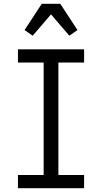

<svg xmlns="http://www.w3.org/2000/svg" viewBox="-20 -996 540 1016"><path d="M75 0V-70H211V-665H75V-735H425V-665H289V-70H425V0ZM153 -807 110 -837 201 -976H299L390 -837L347 -807L250 -920Z"/></svg>

Font: Iosevka Fuck
Style: Regular
Weight: 400
Monospace: yes
Designer: Belleve Invis
Foundry: Belleve Invis
Version: Version 28.0.7; ttfautohint (v1.8.3)